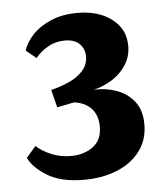

<svg xmlns="http://www.w3.org/2000/svg" viewBox="-44 -554 520 603"><g transform="rotate(-5 216.5 -252.0)"><path d="M198 10Q125 10 82 -16.5Q39 -43 24 -74L54 -109Q74 -91 102.5 -79.5Q131 -68 162 -68Q204 -68 232.5 -89Q261 -110 261 -152Q261 -187 242 -208.5Q223 -230 187 -235Q176 -233 160 -229.5Q144 -226 133 -224L119 -280Q148 -287 175 -299Q202 -311 219.5 -330Q237 -349 237 -376Q237 -399 221.5 -415Q206 -431 175 -431Q145 -431 121 -417Q97 -403 82 -384L50 -410Q57 -435 79.5 -459Q102 -483 138 -498.5Q174 -514 222 -514Q288 -514 330 -482Q372 -450 372 -397Q372 -365 356 -339Q340 -313 313.5 -295.5Q287 -278 253 -269Q288 -271 322 -259.5Q356 -248 378.5 -220.5Q401 -193 401 -147Q401 -98 374 -62.5Q347 -27 301 -8.5Q255 10 198 10Z"/></g></svg>

Font: Rasa
Style: Bold
Weight: 700
Designer: Anna Giedrys (Yrsa+Rasa design), David Brezina (Yrsa art-direction, Rasa art-direction, design)
Foundry: Rosetta Type Foundry
Version: Version 2.004